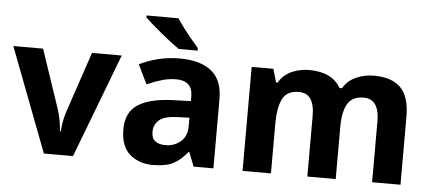

<svg xmlns="http://www.w3.org/2000/svg" viewBox="-51 -880 2258 1004"><g transform="rotate(5 1077.5 -378.0)"><path d="M0 -546H156L261 -235Q270 -207 275 -177Q280 -147 282 -123H286Q289 -178 308 -235L413 -546H569L361 0H208Z M855 -337 950 -340V-364Q950 -407 927.5 -427Q905 -447 865 -447Q825 -447 787 -435.5Q749 -424 711 -407L662 -508Q705 -530 759 -543.5Q813 -557 871 -557Q982 -557 1040 -510Q1098 -463 1098 -364V0H994L965 -74H961Q926 -30 887 -10Q848 10 780 10Q707 10 659 -32Q611 -74 611 -163Q611 -251 671.5 -291.5Q732 -332 855 -337ZM764 -162Q764 -128 784 -113.5Q804 -99 836 -99Q884 -99 917 -127.5Q950 -156 950 -208V-253L892 -251Q820 -249 792 -225Q764 -201 764 -162ZM847 -766Q862 -744 882.5 -716.5Q903 -689 924.5 -663.5Q946 -638 962 -619V-606H863Q844 -619 818.5 -638.5Q793 -658 766.5 -680Q740 -702 717 -722Q694 -742 680 -756V-766Z M1251 0V-546H1365L1385 -476H1393Q1418 -518 1461 -537Q1504 -556 1552 -556Q1673 -556 1718 -476H1731Q1756 -518 1800 -537Q1844 -556 1892 -556Q1986 -556 2033 -509Q2080 -462 2080 -356V0H1931V-319Q1931 -437 1849 -437Q1789 -437 1764.5 -395Q1740 -353 1740 -274V0H1591V-319Q1591 -437 1509 -437Q1446 -437 1423 -391Q1400 -345 1400 -257V0Z"/></g></svg>

Font: BC Sans
Style: Bold
Weight: 700
Designer: Monotype Design Team
Province of B.C.
Foundry: Monotype Imaging Inc.
Version: Version 2.000;GOOG;noto-source:20170915:90ef993387c0